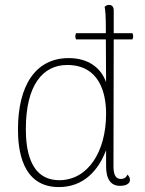

<svg xmlns="http://www.w3.org/2000/svg" viewBox="-20 -748 588 780"><path d="M518 -588C522 -596 522 -605 518 -613H442V-706C442 -720 435 -728 423 -728C414 -728 409 -724 405 -720C408 -708 410 -682 410 -628V-613H289C285 -605 285 -596 289 -588H410L411 -414C389 -476 335 -512 259 -512C124 -512 53 -400 53 -222C53 -144 67 12 219 12C320 12 380 -56 411 -138V-73C411 -20 430 7 468 7C492 7 508 -2 508 -17C508 -24 505 -31 498 -39C491 -23 479 -21 471 -21C453 -21 441 -34 441 -71L442 -588ZM221 -16C97 -16 85 -150 85 -224C85 -401 153 -484 253 -484C381 -484 411 -375 411 -286C411 -130 336 -16 221 -16Z"/></svg>

Font: Arima Koshi Thin
Style: Regular
Weight: 250
Designer: Joana Correia and Natanael Gama
Foundry: NDISCOVER
Version: Version 1.019;PS 001.019;hotconv 1.0.88;makeotf.lib2.5.64775